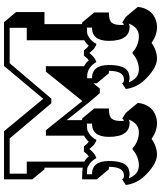

<svg xmlns="http://www.w3.org/2000/svg" viewBox="57 -797 800 954"><g transform="rotate(-90 457.0 -320.0)"><path d="M337 -312H345L395 -252V-179Q356 -179 344.5 -165Q333 -151 333 -120V-105Q340 -105 345 -113L373 -95L423 -35Q417 12 389 36Q361 60 321.5 60Q282 60 244 33Q206 60 165.5 60Q125 60 73 12Q21 -36 15 -95L43 -113Q47 -104 62 -104Q105 -104 105 -179H93L43 -239V-312Q84 -312 101 -309V-499H93L43 -559V-700H282L443 -505L606 -700H824L874 -640V-499H814V-312H822L872 -252V-179Q833 -179 821.5 -165Q810 -151 810 -120V-105Q817 -105 822 -113L850 -95L900 -35Q894 12 866 36Q838 60 798.5 60Q759 60 721 33Q683 60 642.5 60Q602 60 550 12Q498 -36 492 -95L520 -113Q524 -104 539 -104Q582 -104 582 -179H570L520 -239V-256L494 -224H471L421 -283L337 -389ZM634 -279Q644 -285 658 -303H684Q697 -285 708 -279Q718 -293 734 -301V-587H796V-672H620L444 -465H421L246 -672H71V-587H131V-301Q145 -294 157 -279Q167 -285 181 -303H207Q220 -285 231 -279Q242 -294 260 -302V-492H287L432 -311L578 -492H605V-302Q621 -295 634 -279ZM197 -61Q233 -30 276.5 -30Q320 -30 340 -80Q333 -76 324 -76Q254 -76 254 -179Q254 -263 320 -263V-288Q301 -288 291 -286.5Q281 -285 266 -274Q251 -263 239 -241Q215 -246 194 -276Q173 -249 149 -241Q136 -263 121 -274Q106 -285 96 -286.5Q86 -288 68 -288V-263Q134 -263 134 -179Q134 -103 102 -84Q87 -76 64 -76L48 -80Q68 -30 111.5 -30Q155 -30 191 -61ZM674 -61Q710 -30 753.5 -30Q797 -30 817 -80Q810 -76 801 -76Q731 -76 731 -179Q731 -263 797 -263V-288Q778 -288 768 -286.5Q758 -285 743 -274Q728 -263 716 -241Q692 -246 671 -276Q650 -249 626 -241Q599 -287 554 -287H545V-263Q611 -263 611 -179Q611 -103 579 -84Q564 -76 541 -76L525 -80Q545 -30 588.5 -30Q632 -30 668 -61Z"/></g></svg>

Font: Ewert
Style: Regular
Weight: 400
Designer: Johan Kallas, Mihkel Virkus
Foundry: Johan Kallas, Mihkel Virkus
Version: Version 1.001